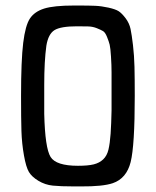

<svg xmlns="http://www.w3.org/2000/svg" viewBox="-20 -667 565 695"><path d="M56.2 -319.8Q56.2 -448.7 64 -512Q71.8 -575.2 88.4 -600.1Q105 -625 139.9 -636Q174.8 -647 248 -647H261.2Q302.2 -647 324.7 -646Q347.2 -645 372.6 -639.4Q397.9 -633.8 409.4 -626.5Q420.9 -619.1 434.6 -601.1Q448.2 -583 452.6 -562Q457 -541 461.4 -503.4Q465.8 -465.8 466.8 -424.8Q467.8 -383.8 467.8 -319.8Q467.8 -139.6 452.9 -80.3Q438 -21 388.2 -3.9Q352.1 8.3 272.9 7.8H248Q199.2 7.8 171.1 4.9Q143.1 2 119.1 -12.5Q95.2 -26.9 84.7 -44.4Q74.2 -62 66.7 -104.5Q59.1 -147 57.6 -192.4Q56.2 -237.8 56.2 -319.8ZM140.1 -254.9Q143.1 -130.9 163.1 -98.9Q183.1 -66.9 262.2 -66.9Q298.3 -66.9 319.1 -72Q339.8 -77.1 353.5 -90.1Q367.2 -103 372.6 -125.5Q377.9 -147.9 380.4 -182.9Q382.8 -217.8 383.8 -267.1Q383.8 -278.3 383.8 -284.2V-331.1Q383.8 -380.9 383.8 -405.5Q383.8 -430.2 381.8 -461.7Q379.9 -493.2 377 -505.1Q374 -517.1 367.4 -533.4Q360.8 -549.8 353 -554.4Q345.2 -559.1 330.6 -564.9Q315.9 -570.8 300 -571.3Q284.2 -571.8 258.8 -571.8Q199.7 -571.8 177.2 -557.9Q154.8 -543.9 147.9 -502Q140.1 -445.8 140.1 -359.9Z"/></svg>

Font: CMU Typewriter Text
Style: Bold
Weight: 700
Version: Version 0.7.0